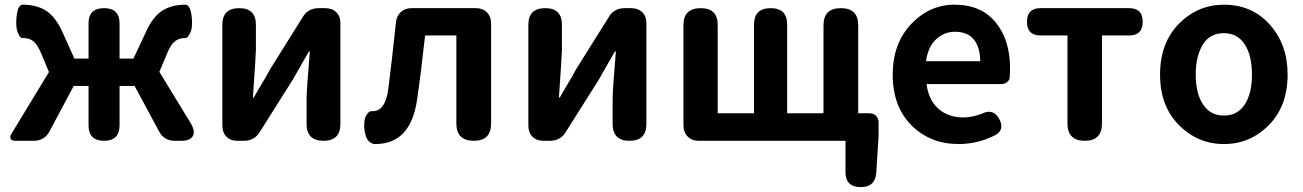

<svg xmlns="http://www.w3.org/2000/svg" viewBox="-20 -594 5496 810"><path d="M121.1 0H45.9Q29.3 0 24.9 -8.8Q20.5 -17.6 29.3 -31.2L186.5 -290L152.3 -372.1Q136.7 -408.2 119.6 -420.9Q102.5 -433.6 78.1 -433.6H76.2Q68.4 -431.6 60.5 -445.3Q52.7 -459 50.8 -470.7Q45.9 -498 51.3 -534.7Q56.6 -571.3 74.2 -574.2H76.2Q135.7 -574.2 175.8 -547.9Q215.8 -521.5 245.1 -455.1L293.9 -346.7H353.5V-495.1Q353.5 -559.6 418.9 -559.6Q484.4 -559.6 484.4 -495.1V-346.7H543L593.8 -455.1Q623 -521.5 663.1 -547.9Q703.1 -574.2 761.7 -574.2H763.7Q781.2 -571.3 787.1 -535.2Q793 -499 788.1 -472.7Q786.1 -460.9 777.8 -446.8Q769.5 -432.6 761.7 -433.6H759.8Q736.3 -433.6 718.8 -420.4Q701.2 -407.2 686.5 -372.1L652.3 -291L785.2 -73.2Q804.7 -40 793.5 -20Q782.2 0 744.1 0H717.8Q670.9 0 650.4 -41L547.9 -231.4H484.4V-65.4Q484.4 0 418.9 0Q353.5 0 353.5 -65.4V-231.4H291L189.5 -41Q168.9 0 121.1 0Z M1416 -496.1V-71.3Q1416 0 1344.7 0Q1273.4 0 1273.4 -71.3V-175.8Q1273.4 -212.9 1287.1 -377H1283.2Q1277.3 -366.2 1251.5 -321.8Q1225.6 -277.3 1215.8 -258.8L1075.2 -36.1Q1052.7 0 1008.8 0H981.4Q952.1 0 935.1 -17.6Q918 -35.2 918 -64.5V-489.3Q918 -559.6 989.3 -559.6Q1059.6 -559.6 1059.6 -489.3V-382.8Q1059.6 -363.3 1046.9 -182.6H1050.8Q1055.7 -192.4 1082 -236.3Q1108.4 -280.3 1118.2 -299.8L1258.8 -524.4Q1280.3 -559.6 1325.2 -559.6H1351.6Q1380.9 -559.6 1398.4 -542.5Q1416 -525.4 1416 -496.1Z M1716.8 -559.6H1987.3Q2016.6 -559.6 2034.2 -542Q2051.8 -524.4 2051.8 -495.1V-73.2Q2051.8 0 1979.5 0Q1905.3 0 1905.3 -73.2V-444.3H1773.4Q1755.9 -284.2 1740.2 -178.7Q1714.8 13.7 1563.5 13.7H1557.6Q1531.2 7.8 1522 -24.4Q1512.7 -56.6 1518.6 -89.8Q1521.5 -103.5 1530.8 -115.2Q1540 -127 1550.8 -125H1552.7Q1605.5 -125 1618.2 -218.8Q1634.8 -350.6 1650.4 -500Q1653.3 -527.3 1671.4 -543.5Q1689.5 -559.6 1716.8 -559.6Z M2707 -496.1V-71.3Q2707 0 2635.7 0Q2564.5 0 2564.5 -71.3V-175.8Q2564.5 -212.9 2578.1 -377H2574.2Q2568.4 -366.2 2542.5 -321.8Q2516.6 -277.3 2506.8 -258.8L2366.2 -36.1Q2343.8 0 2299.8 0H2272.5Q2243.2 0 2226.1 -17.6Q2209 -35.2 2209 -64.5V-489.3Q2209 -559.6 2280.3 -559.6Q2350.6 -559.6 2350.6 -489.3V-382.8Q2350.6 -363.3 2337.9 -182.6H2341.8Q2346.7 -192.4 2373 -236.3Q2399.4 -280.3 2409.2 -299.8L2549.8 -524.4Q2571.3 -559.6 2616.2 -559.6H2642.6Q2671.9 -559.6 2689.5 -542.5Q2707 -525.4 2707 -496.1Z M3546.9 0H2927.7Q2898.4 0 2880.9 -18.1Q2863.3 -36.1 2863.3 -65.4V-488.3Q2863.3 -559.6 2936.5 -559.6Q3007.8 -559.6 3007.8 -488.3V-116.2H3161.1V-490.2Q3161.1 -559.6 3231.4 -559.6Q3300.8 -559.6 3300.8 -490.2V-116.2H3454.1V-487.3Q3454.1 -559.6 3527.3 -559.6Q3600.6 -559.6 3600.6 -487.3V-116.2H3646.5Q3665 -116.2 3675.8 -105.5Q3686.5 -94.7 3686.5 -76.2V-19.5L3676.8 133.8Q3672.9 195.3 3611.3 195.3Q3546.9 195.3 3546.9 131.8Z M4204.1 -239.3H3888.7Q3897.5 -171.9 3939 -135.3Q3980.5 -98.6 4043.9 -98.6Q4081.1 -98.6 4122.1 -114.3Q4170.9 -138.7 4196.3 -90.8Q4218.8 -46.9 4179.7 -24.4Q4105.5 13.7 4024.4 13.7Q3904.3 13.7 3825.2 -65.4Q3746.1 -144.5 3746.1 -279.3Q3746.1 -410.2 3823.7 -492.2Q3901.4 -574.2 4006.8 -574.2Q4119.1 -574.2 4180.2 -500Q4241.2 -425.8 4241.2 -305.7Q4241.2 -287.1 4239.3 -263.7Q4237.3 -253.9 4227.1 -246.6Q4216.8 -239.3 4204.1 -239.3ZM3886.7 -335.9H4115.2Q4115.2 -394.5 4088.4 -427.2Q4061.5 -460 4008.8 -460Q3962.9 -460 3928.7 -427.7Q3894.5 -395.5 3886.7 -335.9Z M4370.1 -559.6H4743.2Q4800.8 -559.6 4800.8 -502Q4800.8 -444.3 4743.2 -444.3H4628.9V-73.2Q4628.9 0 4556.6 0Q4483.4 0 4483.4 -73.2V-444.3H4370.1Q4312.5 -444.3 4312.5 -502Q4312.5 -559.6 4370.1 -559.6Z M5143.6 -574.2Q5261.7 -574.2 5336.9 -490.2Q5412.1 -406.2 5412.1 -279.3Q5412.1 -146.5 5333 -66.4Q5253.9 13.7 5143.6 13.7Q5033.2 13.7 4953.6 -66.4Q4874 -146.5 4874 -279.3Q4874 -413.1 4953.6 -493.7Q5033.2 -574.2 5143.6 -574.2ZM5143.6 -454.1Q5083 -454.1 5053.7 -404.8Q5024.4 -355.5 5024.4 -279.3Q5024.4 -199.2 5055.7 -152.8Q5086.9 -106.4 5143.6 -106.4Q5200.2 -106.4 5231 -152.8Q5261.7 -199.2 5261.7 -279.3Q5261.7 -360.4 5231 -407.2Q5200.2 -454.1 5143.6 -454.1Z"/></svg>

Font: GenSenMaruGothic TW TTF Bold
Style: Regular
Weight: 700
Version: Version 1.301